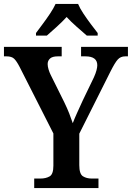

<svg xmlns="http://www.w3.org/2000/svg" viewBox="-22 -951 667 971"><path d="M151 0V-48H182Q210 -48 229 -59Q248 -70 248 -113V-276L77 -613Q62 -642 49.5 -654Q37 -666 11 -666H-2V-714H290V-666H270Q243 -666 231 -655Q219 -644 219 -627Q219 -615 223.5 -600Q228 -585 234 -573L303 -434Q318 -403 328 -377.5Q338 -352 346 -328Q355 -352 368.5 -381.5Q382 -411 397 -444L453 -560Q462 -580 466 -595.5Q470 -611 470 -621Q470 -666 410 -666H388V-714H625V-666H611Q588 -666 573.5 -650Q559 -634 536 -588L379 -275V-116Q379 -71 397.5 -59.5Q416 -48 442 -48H476V0ZM160 -784Q174 -803 193.5 -829Q213 -855 231 -882Q249 -909 259 -931H373Q382 -909 400 -882Q418 -855 437.5 -829Q457 -803 472 -784V-771H417Q395 -790 365.5 -816Q336 -842 315 -865Q294 -842 265.5 -816Q237 -790 215 -771H160Z"/></svg>

Font: Noto Serif Tamil SemiCondensed SemiBold
Style: Regular
Weight: 600
Width: 4
Designer: Indian Type Foundry, Tom Grace, and the Monotype Design Team
Foundry: Monotype Imaging Inc.
Version: Version 2.004; ttfautohint (v1.8.4.7-5d5b)